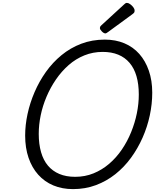

<svg xmlns="http://www.w3.org/2000/svg" viewBox="-20 -1289 1073 1328"><path d="M485 19Q410 19 349 -6.5Q288 -32 244.5 -80.5Q201 -129 177.5 -197.5Q154 -266 154 -351Q154 -424 170.5 -500.5Q187 -577 219 -651.5Q251 -726 297.5 -791.5Q344 -857 405.5 -907.5Q467 -958 542 -986.5Q617 -1015 705 -1015Q780 -1015 840.5 -989.5Q901 -964 943.5 -916Q986 -868 1009.5 -800Q1033 -732 1033 -648Q1033 -570 1016 -490.5Q999 -411 966 -336.5Q933 -262 886 -197.5Q839 -133 778 -84.5Q717 -36 643.5 -8.5Q570 19 485 19ZM500 -66Q568 -66 627 -90Q686 -114 735.5 -156.5Q785 -199 823 -255Q861 -311 887 -375Q913 -439 926.5 -505Q940 -571 940 -635Q940 -707 924 -762Q908 -817 876 -854.5Q844 -892 797.5 -911Q751 -930 690 -930Q623 -930 563.5 -906Q504 -882 455 -839Q406 -796 367.5 -740Q329 -684 302 -620.5Q275 -557 261.5 -491.5Q248 -426 248 -363Q248 -292 264 -236.5Q280 -181 311.5 -143.5Q343 -106 390 -86Q437 -66 500 -66ZM709 -1058Q698 -1058 684.5 -1071.5Q671 -1085 671 -1095Q671 -1099 672.5 -1103Q674 -1107 680 -1113L838 -1258Q843 -1263 847.5 -1266Q852 -1269 858 -1269Q868 -1269 880.5 -1260Q893 -1251 902 -1239Q911 -1227 911 -1216Q911 -1209 909 -1204Q907 -1199 896 -1191L728 -1068Q722 -1064 717.5 -1061Q713 -1058 709 -1058Z"/></svg>

Font: Playwrite US Trad
Style: Regular
Weight: 400
Designer: Veronika Burian, José Scaglione
Foundry: TypeTogether
Version: Version 1.002